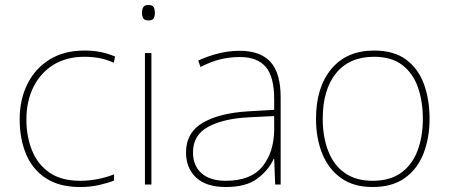

<svg xmlns="http://www.w3.org/2000/svg" viewBox="-20 -741 1805 771"><path d="M302 10Q218 10 164 -25.5Q110 -61 84.5 -122.5Q59 -184 59 -261Q59 -342 90.5 -404.5Q122 -467 180 -502.5Q238 -538 319 -538Q355 -538 384.5 -532Q414 -526 442 -514L437 -489Q407 -503 377.5 -508Q348 -513 319 -513Q247 -513 195 -481Q143 -449 114.5 -392Q86 -335 86 -261Q86 -193 108.5 -137Q131 -81 178.5 -48Q226 -15 302 -15Q338 -15 373.5 -22Q409 -29 438 -41V-16Q413 -6 378 2Q343 10 302 10Z M575 -721Q593 -721 597.5 -711.5Q602 -702 602 -690Q602 -677 597.5 -668Q593 -659 575 -659Q560 -659 555 -668Q550 -677 550 -690Q550 -702 555 -711.5Q560 -721 575 -721ZM588 -528V0H562V-528Z M943 -537Q1025 -537 1066 -492.5Q1107 -448 1107 -350V0H1085L1081 -103H1079Q1058 -57 1013 -23.5Q968 10 887 10Q808 10 767.5 -28Q727 -66 727 -129Q727 -208 793.5 -247.5Q860 -287 978 -294L1081 -300V-343Q1081 -433 1047 -472.5Q1013 -512 943 -512Q903 -512 865.5 -503Q828 -494 785 -472L776 -498Q816 -516 857.5 -526.5Q899 -537 943 -537ZM980 -270Q878 -265 816.5 -232Q755 -199 755 -129Q755 -76 789 -45.5Q823 -15 887 -15Q987 -15 1033.5 -72Q1080 -129 1081 -220V-275Z M1705 -264Q1705 -187 1680.5 -124.5Q1656 -62 1605.5 -26Q1555 10 1476 10Q1400 10 1349.5 -26Q1299 -62 1274 -124Q1249 -186 1249 -264Q1249 -390 1310.5 -464Q1372 -538 1482 -538Q1562 -538 1611 -501.5Q1660 -465 1682.5 -403Q1705 -341 1705 -264ZM1276 -264Q1276 -191 1298 -134.5Q1320 -78 1364.5 -46.5Q1409 -15 1476 -15Q1546 -15 1590.5 -47Q1635 -79 1656.5 -135.5Q1678 -192 1678 -264Q1678 -333 1658.5 -389.5Q1639 -446 1596 -479.5Q1553 -513 1482 -513Q1383 -513 1329.5 -447Q1276 -381 1276 -264Z"/></svg>

Font: Noto Sans Sinhala UI Thin
Style: Regular
Weight: 100
Designer: Jelle Bosma - Monotype Design Team
Foundry: Monotype Imaging Inc.
Version: Version 2.006; ttfautohint (v1.8.4.7-5d5b)